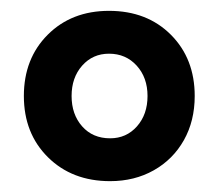

<svg xmlns="http://www.w3.org/2000/svg" viewBox="-20 -727 403 354"><path d="M183 -393Q113 -393 68.5 -437Q24 -481 24 -550Q24 -619 68 -663Q112 -707 181 -707Q251 -707 295 -663Q339 -619 339 -550Q339 -504 319 -468.5Q299 -433 263.5 -413Q228 -393 183 -393ZM183 -472Q213 -472 232.5 -494Q252 -516 252 -550Q252 -584 232 -606Q212 -628 181 -628Q151 -628 131.5 -606Q112 -584 112 -550Q112 -516 131.5 -494Q151 -472 183 -472Z"/></svg>

Font: Figtree SemiBold
Style: Regular
Weight: 600
Designer: Erik Kennedy
Foundry: Erik Kennedy
Version: Version 2.001; ttfautohint (v1.8.4.7-5d5b);gftools[0.9.27]